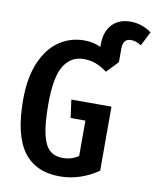

<svg xmlns="http://www.w3.org/2000/svg" viewBox="-93 -914 813 999"><g transform="rotate(10 313.5 -414.5)"><path d="M627 -806 589 -731Q574 -740 562 -744.5Q550 -749 534 -749Q513 -749 502.5 -736Q492 -723 492 -693V-625L434 -564Q401 -588 372.5 -598.5Q344 -609 309 -609Q243 -609 205.5 -550Q168 -491 168 -346Q168 -244 181.5 -186.5Q195 -129 221.5 -106Q248 -83 291 -83Q336 -83 373 -108V-295H295L282 -390H494V-52Q451 -21 398.5 -3.5Q346 14 292 14Q163 14 99 -73.5Q35 -161 35 -346Q35 -465 70.5 -546Q106 -627 165 -666Q224 -705 296 -705Q343 -705 383 -686V-698Q383 -767 418.5 -805Q454 -843 516 -843Q576 -843 627 -806Z"/></g></svg>

Font: Fira Sans Compressed Medium
Style: Regular
Weight: 500
Width: 1
Designer: bBox Type GmbH & Carrois Corporate GbR & Edenspiekermann AG
Foundry: bBox Type GmbH & Carrois Corporate GbR & Edenspiekermann AG
Version: Version 4.301